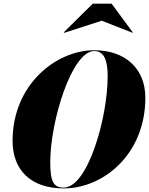

<svg xmlns="http://www.w3.org/2000/svg" viewBox="-20 -1040 830 1070"><path d="M547 -924.5 718 -857.5 720 -859.5 602 -1019.5H497L335 -859.5L337.5 -857ZM335 10C558 10 790 -182 790 -495C790 -658 678 -760 505 -760C292 -760 50 -568 50 -255C50 -92 152 10 335 10ZM505 -755.5C559 -755.5 580 -706.5 580 -615C580 -383 469 5.5 335 5.5C281 5.5 260 -23.5 260 -135C260 -367 381 -755.5 505 -755.5Z"/></svg>

Font: Bodoni* 36pt Fatface
Style: Italic
Weight: 900
Italic angle: -13°
Version: Version 2.3